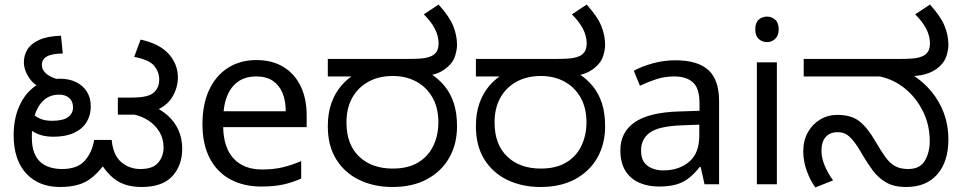

<svg xmlns="http://www.w3.org/2000/svg" viewBox="-20 -810 4231 844"><path d="M243 12Q198 12 161 -2.5Q124 -17 96.5 -46Q69 -75 54.5 -117.5Q40 -160 40 -216Q40 -288 65 -344Q90 -400 135.5 -432Q181 -464 243 -464Q284 -464 314.5 -449Q345 -434 362 -407Q379 -380 379 -342Q379 -303 360.5 -273Q342 -243 305.5 -226Q269 -209 215 -209Q163 -209 128 -230Q93 -251 74 -274L94 -340Q107 -322 135 -300.5Q163 -279 208 -279Q257 -279 279 -295Q301 -311 301 -338Q301 -365 284 -379.5Q267 -394 241 -394Q199 -394 172 -369Q145 -344 132.5 -303Q120 -262 120 -215V-205Q120 -165 130.5 -138.5Q141 -112 159 -96.5Q177 -81 201.5 -74Q226 -67 253 -67Q320 -67 352.5 -103.5Q385 -140 394 -195H471Q477 -128 513 -97.5Q549 -67 597 -67Q652 -67 675.5 -95Q699 -123 699 -162Q699 -201 680.5 -231Q662 -261 632 -280.5Q602 -300 566 -307L634 -352Q684 -332 716.5 -303Q749 -274 765 -237Q781 -200 781 -156Q781 -83 737.5 -35.5Q694 12 602 12Q559 12 526 0Q493 -12 466.5 -37.5Q440 -63 417 -102L450 -103Q420 -60 390.5 -34.5Q361 -9 325.5 1.5Q290 12 243 12ZM189 -412Q135 -429 110 -465Q85 -501 85 -536Q85 -567 100.5 -592.5Q116 -618 152 -634.5Q188 -651 248 -653L256 -575Q207 -574 185.5 -561.5Q164 -549 164 -525Q164 -502 184.5 -485Q205 -468 246 -458ZM498 -306V-381H555Q598 -381 622 -387Q646 -393 659 -406Q670 -417 675 -430.5Q680 -444 680 -460Q680 -493 658.5 -520Q637 -547 570 -560L598 -636Q681 -618 721.5 -573Q762 -528 762 -469Q762 -425 737 -383Q712 -341 653 -320Q640 -316 630 -312.5Q620 -309 608.5 -307.5Q597 -306 577 -306Z M1107 -546Q1176 -546 1225.5 -516Q1275 -486 1301.5 -431.5Q1328 -377 1328 -304V-251H961Q963 -160 1007.5 -112.5Q1052 -65 1132 -65Q1183 -65 1222.5 -74.5Q1262 -84 1304 -102V-25Q1263 -7 1223 1.5Q1183 10 1128 10Q1052 10 993.5 -21Q935 -52 902.5 -113.5Q870 -175 870 -264Q870 -352 899.5 -415Q929 -478 982.5 -512Q1036 -546 1107 -546ZM1106 -474Q1043 -474 1006.5 -433.5Q970 -393 963 -321H1236Q1236 -367 1222 -401Q1208 -435 1179.5 -454.5Q1151 -474 1106 -474Z M1705 12Q1624 12 1559.5 -19Q1495 -50 1458 -109.5Q1421 -169 1421 -255Q1421 -312 1436.5 -356Q1452 -400 1480 -433Q1508 -466 1547 -488L1565 -474H1421V-551H1777Q1831 -551 1853 -556Q1875 -561 1886 -569Q1899 -579 1903.5 -591.5Q1908 -604 1908 -618Q1908 -651 1892 -682.5Q1876 -714 1843 -747L1908 -790Q1955 -738 1972 -696.5Q1989 -655 1989 -612Q1989 -593 1981 -565.5Q1973 -538 1948 -516Q1935 -504 1917 -494.5Q1899 -485 1875 -480L1870 -488Q1908 -464 1934.5 -431.5Q1961 -399 1975 -356Q1989 -313 1989 -255Q1989 -177 1955 -117Q1921 -57 1857.5 -22.5Q1794 12 1705 12ZM1706 -69Q1774 -69 1818.5 -96Q1863 -123 1885 -169.5Q1907 -216 1907 -272Q1907 -337 1880.5 -382.5Q1854 -428 1809 -452Q1764 -476 1707 -476Q1645 -476 1599 -450.5Q1553 -425 1528 -379.5Q1503 -334 1503 -272Q1503 -175 1558.5 -122Q1614 -69 1706 -69Z M2356 12Q2275 12 2210.5 -19Q2146 -50 2109 -109.5Q2072 -169 2072 -255Q2072 -312 2087.5 -356Q2103 -400 2131 -433Q2159 -466 2198 -488L2216 -474H2072V-551H2428Q2482 -551 2504 -556Q2526 -561 2537 -569Q2550 -579 2554.5 -591.5Q2559 -604 2559 -618Q2559 -651 2543 -682.5Q2527 -714 2494 -747L2559 -790Q2606 -738 2623 -696.5Q2640 -655 2640 -612Q2640 -593 2632 -565.5Q2624 -538 2599 -516Q2586 -504 2568 -494.5Q2550 -485 2526 -480L2521 -488Q2559 -464 2585.5 -431.5Q2612 -399 2626 -356Q2640 -313 2640 -255Q2640 -177 2606 -117Q2572 -57 2508.5 -22.5Q2445 12 2356 12ZM2357 -69Q2425 -69 2469.5 -96Q2514 -123 2536 -169.5Q2558 -216 2558 -272Q2558 -337 2531.5 -382.5Q2505 -428 2460 -452Q2415 -476 2358 -476Q2296 -476 2250 -450.5Q2204 -425 2179 -379.5Q2154 -334 2154 -272Q2154 -175 2209.5 -122Q2265 -69 2357 -69Z M2949 -545Q3047 -545 3094 -502Q3141 -459 3141 -365V0H3077L3060 -76H3056Q3033 -47 3008.5 -27.5Q2984 -8 2952.5 1Q2921 10 2876 10Q2828 10 2789.5 -7Q2751 -24 2729 -59.5Q2707 -95 2707 -149Q2707 -229 2770 -272.5Q2833 -316 2964 -320L3055 -323V-355Q3055 -422 3026 -448Q2997 -474 2944 -474Q2902 -474 2864 -461.5Q2826 -449 2793 -433L2766 -499Q2801 -518 2849 -531.5Q2897 -545 2949 -545ZM2975 -259Q2875 -255 2836.5 -227Q2798 -199 2798 -148Q2798 -103 2825.5 -82Q2853 -61 2896 -61Q2964 -61 3009 -98.5Q3054 -136 3054 -214V-262Z M3395 -536V0H3307V-536ZM3352 -737Q3372 -737 3387.5 -723.5Q3403 -710 3403 -681Q3403 -653 3387.5 -639Q3372 -625 3352 -625Q3330 -625 3315 -639Q3300 -653 3300 -681Q3300 -710 3315 -723.5Q3330 -737 3352 -737Z M3963 12Q3910 12 3875.5 -8Q3841 -28 3817.5 -59.5Q3794 -91 3774 -125Q3749 -169 3731 -191Q3713 -213 3697.5 -221Q3682 -229 3662 -229Q3628 -229 3609.5 -207.5Q3591 -186 3591 -148Q3591 -116 3605 -82.5Q3619 -49 3642 -17L3564 14Q3541 -18 3526 -60Q3511 -102 3511 -145Q3511 -192 3531 -228Q3551 -264 3585 -284.5Q3619 -305 3661 -305Q3723 -305 3759 -276Q3795 -247 3829 -187Q3852 -148 3871 -121Q3890 -94 3913.5 -80.5Q3937 -67 3972 -67Q4024 -67 4045.5 -103.5Q4067 -140 4067 -190Q4067 -260 4037.5 -320Q4008 -380 3958.5 -420.5Q3909 -461 3847 -474H3513V-551H3938Q3992 -551 4013.5 -556Q4035 -561 4046 -569Q4059 -579 4063.5 -591.5Q4068 -604 4068 -618Q4068 -651 4052 -682.5Q4036 -714 4003 -747L4068 -790Q4115 -738 4132 -696.5Q4149 -655 4149 -612Q4149 -593 4141 -565.5Q4133 -538 4108 -516Q4083 -494 4048 -484Q4013 -474 3955 -474H3931L3988 -483Q4039 -451 4075 -407Q4111 -363 4130 -310.5Q4149 -258 4149 -198Q4149 -100 4100.5 -44Q4052 12 3963 12Z"/></svg>

Font: lkannada25
Style: Book
Weight: 400
Designer: Jelle Bosma - Monotype Design Team
Foundry: Monotype Imaging Inc.
Version: Version 2.003